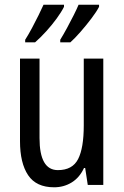

<svg xmlns="http://www.w3.org/2000/svg" viewBox="-20 -786 527 816"><path d="M419 -537V0H353L342 -72H337Q318 -31 284.5 -10.5Q251 10 210 10Q134 10 99.5 -41.5Q65 -93 65 -186V-537H148V-199Q148 -63 226 -63Q288 -63 312 -110Q336 -157 336 -253V-537ZM401 -766V-757Q390 -736 368.5 -707.5Q347 -679 322.5 -651Q298 -623 279 -606H236V-617Q249 -638 264.5 -666.5Q280 -695 293.5 -722Q307 -749 314 -766ZM252 -766V-757Q241 -735 221 -707.5Q201 -680 176.5 -653Q152 -626 129 -606H87V-617Q101 -639 116 -667Q131 -695 144 -721.5Q157 -748 165 -766Z"/></svg>

Font: Avrile Sans Condensed
Style: Regular
Weight: 400
Width: 3
Designer: Monotype Design Team
Foundry: Monotype Imaging Inc.
Version: Version 2.001;September 10, 2019;FontCreator 11.5.0.2425 64-